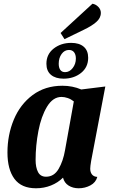

<svg xmlns="http://www.w3.org/2000/svg" viewBox="-20 -990 604 1030"><path d="M464 -85Q464 -66 473.5 -54Q483 -42 502 -41Q494 -11 465 4.5Q436 20 402 20Q371 20 348 5.5Q325 -9 318 -37Q291 -10 253.5 5Q216 20 173 20Q95 20 57.5 -30.5Q20 -81 20 -172Q20 -266 54 -348Q88 -430 155 -480Q222 -530 315 -530Q369 -530 416 -510L545 -526L469 -127Q464 -97 464 -85ZM310 -470Q264 -470 232.5 -418Q201 -366 186 -287.5Q171 -209 171 -132Q171 -92 184 -67Q197 -42 227 -42Q270 -42 294.5 -84Q319 -126 329 -185L376 -446Q361 -458 343.5 -464Q326 -470 310 -470ZM521 -921Q521 -893 496 -871.5Q471 -850 429 -830L326 -780L305 -813L476 -970Q494 -967 507.5 -953Q521 -939 521 -921ZM229 -648Q229 -699 268 -729.5Q307 -760 362 -760Q405 -760 429 -739.5Q453 -719 453 -680Q453 -629 414.5 -598.5Q376 -568 321 -568Q278 -568 253.5 -588.5Q229 -609 229 -648ZM387 -676Q387 -697 377.5 -709.5Q368 -722 350 -722Q326 -722 310.5 -700.5Q295 -679 295 -648Q295 -627 303.5 -615Q312 -603 329 -603Q353 -603 370 -625Q387 -647 387 -676Z"/></svg>

Font: Sansita
Style: Bold Italic
Weight: 700
Italic angle: -11°
Designer: Pablo Cosgaya
Foundry: Omnibus-Type
Version: Version 1.006